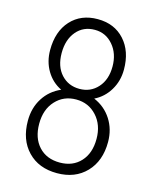

<svg xmlns="http://www.w3.org/2000/svg" viewBox="-111 -796 707 880"><g transform="rotate(15 243.0 -356.0)"><path d="M418.5 -527.8Q418.5 -474.1 392.3 -430.4Q366.2 -386.7 321.3 -364.7Q374 -342.3 404.1 -295.4Q434.1 -248.5 434.1 -188.5Q434.1 -98.6 382.1 -44.4Q330.1 9.8 244.1 9.8Q157.2 9.8 105.5 -44.2Q53.7 -98.1 53.7 -188.5Q53.7 -249.5 83.3 -295.9Q112.8 -342.3 164.6 -364.7Q119.6 -386.7 94 -429.9Q68.4 -473.1 68.4 -527.8Q68.4 -616.2 116.2 -668.5Q164.1 -720.7 243.2 -720.7Q322.8 -720.7 370.6 -668Q418.5 -615.2 418.5 -527.8ZM379.4 -188.5Q379.4 -254.9 340.8 -297.1Q302.2 -339.4 243.2 -339.4Q184.1 -339.4 145.8 -297.9Q107.4 -256.3 107.4 -188.5Q107.4 -120.6 144.3 -80.6Q181.2 -40.5 244.1 -40.5Q305.7 -40.5 342.5 -80.6Q379.4 -120.6 379.4 -188.5ZM364.3 -528.3Q364.3 -589.4 329.8 -629.6Q295.4 -669.9 243.2 -669.9Q189 -669.9 156 -630.9Q123 -591.8 123 -528.3Q123 -464.4 157 -427.2Q190.9 -390.1 243.7 -390.1Q296.4 -390.1 330.3 -428Q364.3 -465.8 364.3 -528.3Z"/></g></svg>

Font: Roboto Condensed Light
Style: Regular
Weight: 300
Designer: Google
Version: Version 2.134; 2016